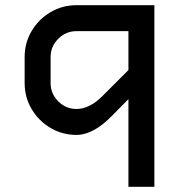

<svg xmlns="http://www.w3.org/2000/svg" viewBox="-20 -520 690 740"><path d="M275 0Q220 0 174.5 -27Q129 -54 102 -99.5Q75 -145 75 -200V-300Q75 -355 102 -400.5Q129 -446 174.5 -473Q220 -500 275 -500H575V200H475V-138L413 -75Q340 0 275 0ZM275 -100Q325 -100 375 -150L475 -250V-400H275Q234 -400 204.5 -370.5Q175 -341 175 -300V-200Q175 -159 204.5 -129.5Q234 -100 275 -100Z"/></svg>

Font: Monoikos Medium
Style: Regular
Weight: 500
Designer: Brian Krent
Version: Version 0.088